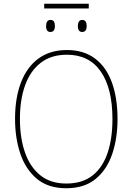

<svg xmlns="http://www.w3.org/2000/svg" viewBox="-20 -991 705 1021"><path d="M452 -971V-946H215V-971ZM248 -885Q262 -885 267 -876Q272 -867 272 -853Q272 -821 248 -821Q225 -821 225 -853Q225 -867 230.5 -876Q236 -885 248 -885ZM417 -885Q430 -885 435.5 -876Q441 -867 441 -853Q441 -821 417 -821Q394 -821 394 -853Q394 -867 399.5 -876Q405 -885 417 -885ZM605 -358Q605 -255 576.5 -171.5Q548 -88 488 -39Q428 10 332 10Q237 10 177 -39.5Q117 -89 88.5 -172.5Q60 -256 60 -359Q60 -471 92 -553.5Q124 -636 185.5 -680.5Q247 -725 336 -725Q425 -725 485 -680Q545 -635 575 -552.5Q605 -470 605 -358ZM86 -359Q86 -256 113.5 -178.5Q141 -101 195.5 -58Q250 -15 333 -15Q417 -15 471 -57Q525 -99 551.5 -176Q578 -253 578 -358Q578 -521 516 -610.5Q454 -700 336 -700Q252 -700 196.5 -657Q141 -614 113.5 -537.5Q86 -461 86 -359Z"/></svg>

Font: Noto Sans SemiCondensed Thin
Style: Regular
Weight: 100
Width: 4
Designer: Monotype Design Team
Foundry: Monotype Imaging Inc.
Version: Version 2.013; ttfautohint (v1.8.4.7-5d5b)